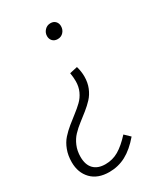

<svg xmlns="http://www.w3.org/2000/svg" viewBox="-184 -580 739 858"><g transform="rotate(-30 185.5 -151.0)"><path d="M223.1 -504.9Q239.3 -504.9 248.5 -494.9Q257.8 -484.9 257.8 -470.2Q257.8 -452.1 246.3 -439.5Q234.9 -426.8 216.8 -426.8Q200.2 -426.8 190.7 -436.8Q181.2 -446.8 181.2 -461.9Q181.2 -479 193.1 -491.9Q205.1 -504.9 223.1 -504.9ZM120.1 203.1Q60.5 203.1 27.8 169.2Q-4.9 135.3 -4.9 81.1Q-4.9 46.4 5.9 18.1Q16.6 -10.3 34.2 -29.8Q51.8 -49.3 72.8 -66.4Q93.8 -83.5 114.5 -99.4Q135.3 -115.2 152.8 -132.1Q170.4 -148.9 181.2 -172.4Q191.9 -195.8 191.9 -224.1Q191.9 -244.6 188 -267.1L228 -275.9Q235.8 -248.5 235.8 -223.1Q235.8 -191.4 225.1 -165.5Q214.4 -139.6 197.3 -121.3Q180.2 -103 159.4 -86.4Q138.7 -69.8 117.7 -53.7Q96.7 -37.6 79.6 -19.5Q62.5 -1.5 51.8 23.9Q41 49.3 41 80.1Q41 121.1 62 142.6Q83 164.1 122.1 164.1Q159.2 164.1 190.4 145.8Q221.7 127.4 256.8 88.9L284.2 115.2Q245.6 160.6 205.8 181.9Q166 203.1 120.1 203.1Z"/></g></svg>

Font: Fira Sans Compressed ExtraLight
Style: Italic
Weight: 250
Width: 3
Italic angle: -8°
Designer: Carrois Corporate & Edenspiekermann AG
Foundry: Carrois Corporate GbR & Edenspiekermann AG
Version: Version 4.203;PS 004.203;hotconv 1.0.88;makeotf.lib2.5.64775